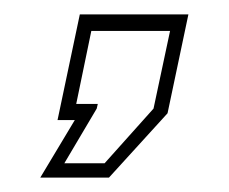

<svg xmlns="http://www.w3.org/2000/svg" viewBox="-20 -167 319 267"><path d="M36 80 84 0H60L91 -147H242L213 -9.5L131.5 80ZM69.5 60H125.5L193.5 -16L216.5 -124H107L86 -22.5H116L114.5 -16Z"/></svg>

Font: Tourney Condensed ExtraLight
Style: Italic
Weight: 200
Width: 3
Italic angle: -12°
Designer: Tyler Finck
Foundry: Etcetera Type Co
Version: Version 1.010; ttfautohint (v1.8.3)